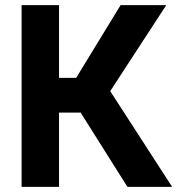

<svg xmlns="http://www.w3.org/2000/svg" viewBox="-20 -731 693 751"><path d="M295.4 -290.5H210.9V0H64.5V-710.9H210.9V-426.3H277.8L451.7 -710.9H630.4L411.1 -374.5L653.3 0H478.5Z"/></svg>

Font: RobotoInd
Style: Bold
Weight: 700
Designer: Google
Version: Version 2.001150; 2014